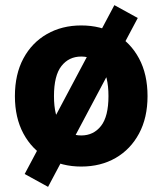

<svg xmlns="http://www.w3.org/2000/svg" viewBox="-20 -636 632 747"><path d="M38 -262Q38 -347 71 -408.5Q104 -470 162.5 -503.5Q221 -537 296 -537Q372 -537 430 -503.5Q488 -470 521 -408.5Q554 -347 554 -262Q554 -178 521 -116.5Q488 -55 430 -21.5Q372 12 296 12Q221 12 162.5 -21.5Q104 -55 71 -116.5Q38 -178 38 -262ZM190 -262Q190 -183 219 -146Q248 -109 296 -109Q344 -109 373 -146Q402 -183 402 -262Q402 -342 373 -379Q344 -416 296 -416Q248 -416 219 -379Q190 -342 190 -262ZM425 -616 516 -566 167 91 76 41Z"/></svg>

Font: Radio Canada
Style: Bold
Weight: 700
Designer: Charles Daoud, Etienne Aubert Bonn, Alexandre Saumier Demers, Jacques Le Bailly
Foundry: Radio-Canada
Version: Version 2.104; ttfautohint (v1.8.4.7-5d5b);gftools[0.9.28.de